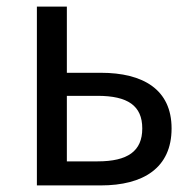

<svg xmlns="http://www.w3.org/2000/svg" viewBox="-20 -563 588 583"><path d="M92 0H286C415 0 501 -53 501 -173C501 -291 415 -342 286 -342H183V-543H92ZM183 -73V-272H276C368 -272 412 -242 412 -173C412 -104 368 -73 276 -73Z"/></svg>

Font: Noto Sans CJK TC Regular
Style: Regular
Weight: 400
Designer: Ryoko NISHIZUKA (kana & ideographs); Paul D. Hunt (Latin, Greek & Cyrillic); Wenlong ZHANG (bopomofo); Sandoll Communica
Foundry: Adobe Systems Incorporated
Version: Version 1.001;PS 1.001;hotconv 1.0.78;makeotf.lib2.5.61930